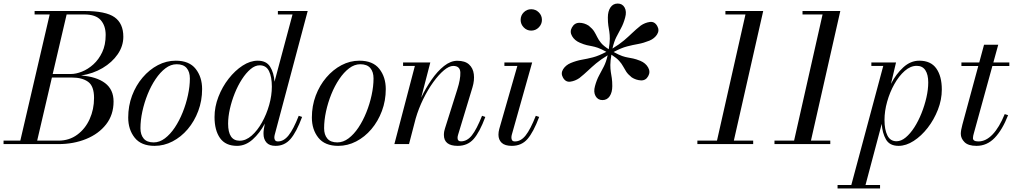

<svg xmlns="http://www.w3.org/2000/svg" viewBox="-65 -812 5710 1082"><path d="M264.5 0H-45V-19.5H49.5L215 -730.5H130V-750H410Q531 -750 580.5 -715Q630 -680 630 -605Q630 -552.5 598.5 -506.5Q567 -460.5 513 -428.5Q459 -396.5 392 -386.5Q479 -380 527 -343.8Q575 -307.5 575 -240Q575 -165 533 -111.2Q491 -57.5 420.5 -28.8Q350 0 264.5 0ZM410 -730.5H310.5L232 -395H335Q363.5 -395 397.2 -408.5Q431 -422 461.2 -449.2Q491.5 -476.5 511 -517.8Q530.5 -559 530.5 -615Q530.5 -667 502.5 -698.8Q474.5 -730.5 410 -730.5ZM341 -375H227.5L144.5 -19.5H264.5Q325 -19.5 370.2 -52.8Q415.5 -86 440.2 -140.8Q465 -195.5 465 -260Q465 -327 431.5 -351Q398 -375 341 -375Z M806 10Q730.5 10 694 -36Q657.5 -82 657.5 -149.5Q657.5 -215 679.2 -273Q701 -331 738.8 -375.2Q776.5 -419.5 824.5 -444.8Q872.5 -470 925.5 -470Q1001.5 -470 1037.8 -423.8Q1074 -377.5 1074 -310Q1074 -244.5 1052.2 -186.5Q1030.5 -128.5 993 -84.2Q955.5 -40 907.2 -15Q859 10 806 10ZM801 -9.5Q834 -9.5 864.2 -32.2Q894.5 -55 920 -93.2Q945.5 -131.5 964.5 -178.8Q983.5 -226 994.2 -275.8Q1005 -325.5 1005 -370Q1005 -407 986.8 -428.5Q968.5 -450 930.5 -450Q897.5 -450 867.5 -427.2Q837.5 -404.5 811.8 -366.2Q786 -328 767 -280.8Q748 -233.5 737.2 -183.8Q726.5 -134 726.5 -89.5Q726.5 -52.5 744.8 -31Q763 -9.5 801 -9.5Z M1637.5 -153Q1605.5 -67 1572 -28.5Q1538.5 10 1488 10Q1453 10 1436.5 -9Q1420 -28 1420 -58Q1420 -62 1420.2 -69.5Q1420.5 -77 1422 -85L1427.5 -115.5Q1399 -62 1358.8 -26Q1318.5 10 1271 10Q1206 10 1175 -33.8Q1144 -77.5 1144 -152.5Q1144 -210 1165.8 -266.2Q1187.5 -322.5 1223.5 -368.5Q1259.5 -414.5 1302.2 -442.2Q1345 -470 1387.5 -470Q1436 -470 1457.2 -436Q1478.5 -402 1482 -351.5L1583.5 -730.5H1501V-750H1669L1483 -52Q1481 -44.5 1481 -36Q1481 -28 1485.5 -21.5Q1490 -15 1501.5 -15Q1534 -15 1561.2 -49Q1588.5 -83 1618.5 -159.5ZM1467 -324Q1467 -378.5 1451 -411.2Q1435 -444 1398.5 -444Q1372.5 -444 1347 -422.5Q1321.5 -401 1298.5 -365.5Q1275.5 -330 1258 -286.5Q1240.5 -243 1230.5 -198.5Q1220.5 -154 1220.5 -115Q1220.5 -19 1285.5 -19Q1320.5 -19 1353 -47.5Q1385.5 -76 1411.2 -121.8Q1437 -167.5 1452 -220.8Q1467 -274 1467 -324Z M1841 10Q1765.5 10 1729 -36Q1692.5 -82 1692.5 -149.5Q1692.5 -215 1714.2 -273Q1736 -331 1773.8 -375.2Q1811.5 -419.5 1859.5 -444.8Q1907.5 -470 1960.5 -470Q2036.5 -470 2072.8 -423.8Q2109 -377.5 2109 -310Q2109 -244.5 2087.2 -186.5Q2065.5 -128.5 2028 -84.2Q1990.5 -40 1942.2 -15Q1894 10 1841 10ZM1836 -9.5Q1869 -9.5 1899.2 -32.2Q1929.5 -55 1955 -93.2Q1980.5 -131.5 1999.5 -178.8Q2018.5 -226 2029.2 -275.8Q2040 -325.5 2040 -370Q2040 -407 2021.8 -428.5Q2003.5 -450 1965.5 -450Q1932.5 -450 1902.5 -427.2Q1872.5 -404.5 1846.8 -366.2Q1821 -328 1802 -280.8Q1783 -233.5 1772.2 -183.8Q1761.5 -134 1761.5 -89.5Q1761.5 -52.5 1779.8 -31Q1798 -9.5 1836 -9.5Z M2273 -440.5H2206.5V-460H2360L2308.5 -261.5Q2334 -315 2367 -362.8Q2400 -410.5 2437.2 -440Q2474.5 -469.5 2512 -469.5Q2555.5 -469.5 2578.2 -448.8Q2601 -428 2605.2 -393.8Q2609.5 -359.5 2597.5 -319.5L2516.5 -52.5Q2513.5 -43.5 2513.5 -34.5Q2513.5 -15.5 2532.5 -15.5Q2567.5 -15.5 2594.2 -49.2Q2621 -83 2651.5 -159.5L2670 -153Q2638 -67 2604 -28.5Q2570 10 2514.5 10Q2436.5 10 2436.5 -52Q2436.5 -62.5 2438.5 -72.8Q2440.5 -83 2443 -89.5L2512 -308Q2530.5 -366 2529.2 -403.2Q2528 -440.5 2489 -440.5Q2466 -440.5 2436.5 -415.8Q2407 -391 2376.5 -348.8Q2346 -306.5 2320 -253.5Q2294 -200.5 2277.5 -144L2240 0H2157.5Z M2869 -700Q2869 -725 2886.5 -742.5Q2904 -760 2928.5 -760Q2953.5 -760 2971.2 -742.5Q2989 -725 2989 -700Q2989 -675.5 2971.2 -657.5Q2953.5 -639.5 2928.5 -639.5Q2904 -639.5 2886.5 -657.5Q2869 -675.5 2869 -700ZM2973.5 -153Q2941 -67 2907.5 -28.5Q2874 10 2819.5 10Q2780.5 10 2762.2 -7.2Q2744 -24.5 2744 -53Q2744 -68.5 2748.5 -85L2850.5 -440.5H2777.5V-460H2934L2819 -52Q2817 -45 2817 -36Q2817 -27.5 2821.2 -21.2Q2825.5 -15 2837 -15Q2870.5 -15 2897.2 -48.8Q2924 -82.5 2954.5 -159.5Z M3288 -327Q3297.5 -361.5 3311 -386.5Q3324.5 -411.5 3337.8 -437.2Q3351 -463 3359.5 -500.5Q3319.5 -476 3294.5 -455Q3269.5 -434 3248.5 -414Q3227.5 -394 3200 -372Q3176 -355.5 3149.2 -351.8Q3122.5 -348 3107.5 -375Q3094 -399 3108.5 -422Q3123 -445 3151.5 -457Q3184.5 -470.5 3214.2 -475.5Q3244 -480.5 3276.8 -489Q3309.5 -497.5 3352 -520Q3322 -536.5 3303.8 -542.8Q3285.5 -549 3271.8 -551.5Q3258 -554 3242.2 -557.5Q3226.5 -561 3202 -571.5Q3173 -584 3158.8 -608.5Q3144.5 -633 3158 -657Q3172.5 -683.5 3200 -683.5Q3227.5 -683.5 3253 -667Q3274 -650 3283.5 -634.5Q3293 -619 3300.5 -603.2Q3308 -587.5 3321.8 -570.5Q3335.5 -553.5 3365.5 -534.5Q3371.5 -571 3371.5 -593.5Q3371.5 -616 3368.8 -633Q3366 -650 3363.2 -668Q3360.5 -686 3360.5 -713Q3360.5 -748.5 3375.2 -770.2Q3390 -792 3416 -792Q3442.5 -792 3455 -769.5Q3467.5 -747 3458 -713Q3448.5 -678 3434.8 -653.2Q3421 -628.5 3408 -602.5Q3395 -576.5 3386.5 -538.5Q3426.5 -563 3451.5 -584.2Q3476.5 -605.5 3497.5 -625.8Q3518.5 -646 3546 -668Q3570 -684.5 3597 -688.2Q3624 -692 3639 -665Q3652.5 -641 3638 -618Q3623.5 -595 3595 -583Q3561.5 -569.5 3531.8 -564.2Q3502 -559 3469 -550.5Q3436 -542 3393 -519Q3423 -502.5 3441.5 -496.2Q3460 -490 3473.8 -487.8Q3487.5 -485.5 3503.2 -482.2Q3519 -479 3544 -469Q3573.5 -456.5 3587.5 -431.8Q3601.5 -407 3588 -383Q3574 -357.5 3546.5 -359Q3519 -360.5 3495 -376Q3474 -393 3464.2 -408Q3454.5 -423 3446.5 -438Q3438.5 -453 3424.2 -469Q3410 -485 3380.5 -504Q3374.5 -468.5 3374.5 -446Q3374.5 -423.5 3377.2 -406.5Q3380 -389.5 3382.8 -371.5Q3385.5 -353.5 3385.5 -327Q3385.5 -292 3371 -270Q3356.5 -248 3330 -248Q3304 -248 3291.2 -270.8Q3278.5 -293.5 3288 -327Z M3865 -19.5H3975.5L4136 -730.5H4023V-750H4236L4070.5 -19.5H4179.5V0H3865Z M4299.5 -19.5H4410L4570.5 -730.5H4457.5V-750H4670.5L4505 -19.5H4614V0H4299.5Z M4655 230.5H4732.5L4912.5 -440.5H4845.5V-460H4984.5L4956 -339.5Q4984.5 -395 5025.5 -432.5Q5066.5 -470 5115.5 -470Q5180.5 -470 5211.5 -426.2Q5242.5 -382.5 5242.5 -307.5Q5242.5 -250 5220.5 -193.8Q5198.5 -137.5 5162.8 -91.5Q5127 -45.5 5084 -17.8Q5041 10 4999 10Q4948.5 10 4927.8 -26.2Q4907 -62.5 4904 -114L4812.5 230.5H4894.5V250H4655ZM4919.5 -136Q4919.5 -81.5 4935.8 -48.8Q4952 -16 4987.5 -16Q5013.5 -16 5039.2 -37.5Q5065 -59 5087.8 -94.5Q5110.5 -130 5128 -173.8Q5145.5 -217.5 5155.8 -262.8Q5166 -308 5166 -347.5Q5166 -391.5 5149.8 -416.2Q5133.5 -441 5101 -441Q5066 -441 5033.5 -412.5Q5001 -384 4975.2 -338.2Q4949.5 -292.5 4934.5 -239.2Q4919.5 -186 4919.5 -136Z M5616 -163Q5584 -80.5 5540.5 -35.2Q5497 10 5438 10Q5391.5 10 5370.5 -11Q5349.5 -32 5349.5 -58Q5349.5 -77 5358.5 -110L5448 -440H5353V-460H5453.5L5480.5 -560H5560.5L5533 -460H5623V-440H5527.5L5422.5 -59Q5421 -53.5 5419.5 -47Q5418 -40.5 5418 -33.5Q5418 -15 5449 -15Q5491 -15 5528.8 -54.5Q5566.5 -94 5597 -169Z"/></svg>

Font: Bodoni* 11pt
Style: Italic
Weight: 400
Italic angle: -13°
Version: Version 2.3